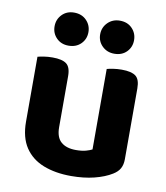

<svg xmlns="http://www.w3.org/2000/svg" viewBox="-81 -767 736 849"><g transform="rotate(10 287.0 -342.0)"><path d="M57.5 -187.2V-259.2H205.9V-188.2Q205.9 -142.4 229.7 -122Q253.4 -101.6 295.9 -101.6Q323 -101.6 341.1 -106.7Q359.2 -111.8 368.4 -117V-259.2H516.8V-98.7Q516.8 -74.7 507.5 -57.6Q498.2 -40.6 477.2 -27.8Q445.3 -8 398.6 3.7Q351.9 15.3 294.9 15.3Q224.4 15.3 170.6 -5.7Q116.9 -26.8 87.2 -71.4Q57.5 -116.1 57.5 -187.2ZM516.8 -214.1H368.4V-478.2Q378 -481 396.1 -483.9Q414.2 -486.8 435 -486.8Q478.3 -486.8 497.6 -472.2Q516.8 -457.6 516.8 -417.1ZM205.9 -214.1H57.5V-478.2Q67.1 -481 85.2 -483.9Q103.3 -486.8 124.4 -486.8Q167.4 -486.8 186.7 -472.2Q205.9 -457.6 205.9 -417.1ZM260.6 -624.2Q260.6 -593.1 239.3 -571.7Q218.1 -550.4 183.7 -550.4Q150.8 -550.4 129.7 -571.7Q108.6 -593.1 108.6 -624.2Q108.6 -655.3 129.7 -677.1Q150.8 -698.8 183.7 -698.8Q218.1 -698.8 239.3 -677.1Q260.6 -655.3 260.6 -624.2ZM465.5 -624.2Q465.5 -593.1 444.5 -571.7Q423.6 -550.4 389.3 -550.4Q356.7 -550.4 335 -571.7Q313.3 -593.1 313.3 -624.2Q313.3 -655.3 335 -677.1Q356.7 -698.8 389.3 -698.8Q423.6 -698.8 444.5 -677.1Q465.5 -655.3 465.5 -624.2Z"/></g></svg>

Font: Baloo Bhaijaan 2
Style: Regular
Weight: 400
Designer: Sanskriti Dholi, Noopur Datye and Ek Type
Foundry: Ek Type
Version: Version 1.701